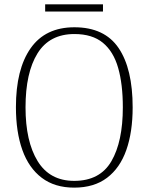

<svg xmlns="http://www.w3.org/2000/svg" viewBox="-20 -850 682 880"><path d="M320 10Q231 10 171.5 -35Q112 -80 82.5 -162.5Q53 -245 53 -359Q53 -533 120.5 -629Q188 -725 321 -725Q459 -725 523.5 -630Q588 -535 588 -358Q588 -245 559 -162.5Q530 -80 470.5 -35Q411 10 320 10ZM320 -21Q438 -21 490.5 -111Q543 -201 543 -358Q543 -464 521.5 -539Q500 -614 451.5 -654Q403 -694 321 -694Q207 -694 152 -605.5Q97 -517 97 -358Q97 -202 152.5 -111.5Q208 -21 320 -21ZM187 -797V-830H452V-797Z"/></svg>

Font: Noto Serif Tamil SemiCondensed ExtraLight
Style: Regular
Weight: 200
Width: 4
Designer: Indian Type Foundry, Tom Grace, and the Monotype Design Team
Foundry: Monotype Imaging Inc.
Version: Version 2.004; ttfautohint (v1.8.4.7-5d5b)